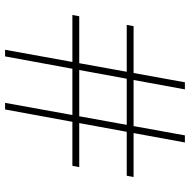

<svg xmlns="http://www.w3.org/2000/svg" viewBox="-16 -732 748 756"><g transform="rotate(90 358.0 -354.0)"><path d="M202 0H176L304 -708H332ZM411 0H385L513 -708H541ZM39 -265 44 -292H638L633 -265ZM672 -479H78L83 -506H677Z"/></g></svg>

Font: Kalnia Thin SemiBold
Style: Regular
Weight: 600
Version: Version 1.105